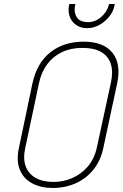

<svg xmlns="http://www.w3.org/2000/svg" viewBox="-20 -923 609 954"><path d="M141 -508 74 -188Q60 -123 79 -78.5Q98 -34 141 -11.5Q184 11 242 11Q304 11 356.5 -12.5Q409 -36 444.5 -80.5Q480 -125 493 -186L562 -508Q583 -606 538.5 -661Q494 -716 396 -716Q297 -716 230 -663Q163 -610 141 -508ZM105 -186 174 -511Q186 -566 215 -604.5Q244 -643 288 -664Q332 -685 389 -685Q448 -685 483 -664.5Q518 -644 530.5 -605.5Q543 -567 531 -512L461 -189Q449 -134 416.5 -96Q384 -58 339.5 -38.5Q295 -19 246 -19Q192 -19 156.5 -39.5Q121 -60 107.5 -97Q94 -134 105 -186ZM550 -903H522L520 -896Q511 -863 482 -838Q453 -813 418 -813Q377 -813 361.5 -837.5Q346 -862 353 -896L355 -903H325L323 -896Q317 -865 327 -839Q337 -813 359.5 -798Q382 -783 412 -783Q444 -783 472.5 -798.5Q501 -814 522 -839.5Q543 -865 549 -896Z"/></svg>

Font: Advent Pro ExtraLight
Style: Italic
Weight: 250
Italic angle: -12°
Version: Version 3.000